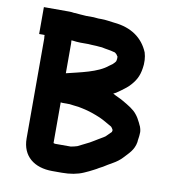

<svg xmlns="http://www.w3.org/2000/svg" viewBox="-81 -746 786 864"><g transform="rotate(10 312.0 -314.0)"><path d="M199 -398V-535C199 -539 198.7 -543.3 198 -548H204C209.3 -547.3 215 -546.7 221 -546C227 -546 233 -545.7 239 -545H276C280.7 -544.3 285.7 -544 291 -544C299 -543.3 306.7 -543 314 -543C317.3 -543 321 -542.7 325 -542C329.7 -542 334.3 -541.7 339 -541C356.7 -536.6 377 -535.1 394 -530C399.5 -530 404.6 -525.4 408 -522L414 -513C414.7 -513 415 -512.7 415 -512V-503C415 -500.3 414.7 -498.3 414 -497C414 -491.2 411.6 -487.6 408 -484L399 -475C395 -471.7 390.3 -468.3 385 -465C341 -428.3 262.1 -413.8 199 -398ZM574 -186C575.9 -199.5 572.1 -210.7 569 -220C568.4 -221.7 562 -233.3 562 -235C554.7 -250.3 547.3 -262.3 540 -271C524.5 -291.3 499 -305.3 474 -320C457.2 -330.1 440.7 -335.6 425 -345L437 -351L457 -365C473.6 -377.9 484.3 -384 499 -401C523 -428.2 534.2 -452.9 538 -498V-518C537.3 -530 535.3 -541.3 532 -552C506.1 -614.3 453.3 -652.7 373 -660C353.9 -662.1 335.2 -666 314 -666H301C293.7 -666.7 286 -667.3 278 -668H245C234.5 -668 225.7 -670 216 -670C209.3 -670.7 202.3 -671.3 195 -672H188C180.7 -673.3 173.3 -674 166 -674H50V-551H75V-545C75.7 -540.3 76 -537 76 -535V-79C76 2.8 132.9 46 215 46H259C296.9 46 329.4 40.1 357 28L379 18C393 10.4 407.3 4.5 420 -4L437 -13C453.1 -22.7 457.8 -26.7 477 -37C493.7 -46.3 507.7 -57 519 -69C541.1 -93.2 563.7 -111.5 570 -149C570 -158.4 574 -174.8 574 -186ZM199 -265C202.3 -264.3 205.3 -264 208 -264H240C253.1 -262.5 265.9 -260.3 281 -259L301 -255C329.4 -249.3 359.3 -238.6 384 -228C402.8 -219.9 424.5 -205.9 441 -197C444.8 -193.2 447.1 -189.8 450 -184C450 -183.3 450.3 -182.7 451 -182C450.3 -182 450 -181 450 -179C450 -177 449.7 -175.3 449 -174L430 -155C426.7 -151 422 -147.3 416 -144C396.8 -133.3 391.3 -128.7 376 -120L359 -110L343 -102C338.3 -99.3 333 -96.7 327 -94L307 -84C298.3 -81.5 287.7 -78.4 278 -77H206C204.7 -77 202.3 -77.7 199 -79Z"/></g></svg>

Font: Tape
Style: Regular
Weight: 500
Foundry: Cannot Into Space Fonts
Version: Version 0.97